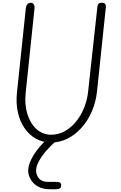

<svg xmlns="http://www.w3.org/2000/svg" viewBox="-20 -1024 878 1393"><path d="M350.5 10Q289.5 10 240.5 -17.8Q191.5 -45.5 157.8 -94.8Q124 -144 109.5 -209.8Q95 -275.5 103 -351.5L167.5 -965Q169.5 -982 178.5 -993Q187.5 -1004 203 -1004Q217.5 -1004 224.8 -992.2Q232 -980.5 230.5 -964.5L166 -348Q157.5 -265.5 178.5 -197Q199.5 -128.5 244.5 -87.5Q289.5 -46.5 352 -46.5Q402.5 -46.5 447.8 -71Q493 -95.5 529 -138.5Q565 -181.5 588.8 -238.5Q612.5 -295.5 619.5 -360.5L686.5 -974.5Q688 -987.5 694 -995.8Q700 -1004 718 -1004Q736 -1004 742.8 -995.8Q749.5 -987.5 748 -972L684 -362.5Q676 -284.5 646.8 -216.8Q617.5 -149 572.5 -98.2Q527.5 -47.5 470.8 -18.8Q414 10 350.5 10ZM342 349Q288 349 253 327.8Q218 306.5 201.2 275.2Q184.5 244 184.5 214Q184.5 179 205 136Q225.5 93 261.5 49Q297.5 5 344 -32.5Q354 -41 358.5 -43Q363 -45 368 -45Q381 -45 389.2 -38Q397.5 -31 397.5 -19.5Q397.5 -9.5 389.5 -3Q348 32 314.5 71Q281 110 261.5 146.8Q242 183.5 242 212Q242 246 263 270.8Q284 295.5 327 295.5H385Q407 295.5 415.5 301Q424 306.5 424 321Q424 336 415 342.5Q406 349 385 349Z"/></svg>

Font: Edu SA Hand Cursive
Style: Regular
Weight: 400
Designer: Tina and Corey Anderson, Eben Sorkin, Mirko Velimirovic
Foundry: Google for Education
Version: Version 2.000